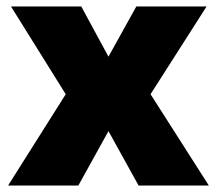

<svg xmlns="http://www.w3.org/2000/svg" viewBox="-20 -639 670 593"><path d="M183 -348 5 -66H222L315 -234L408 -66H625L445 -348L618 -619H401L315 -464L231 -619H14Z"/></svg>

Font: Noto Sans Malayalam UI Black
Style: Regular
Weight: 900
Designer: Jelle Bosma - Monotype Design Team
Foundry: Monotype Imaging Inc.
Version: Version 2.104